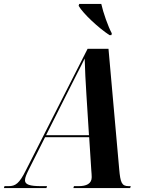

<svg xmlns="http://www.w3.org/2000/svg" viewBox="-77 -964 750 984"><path d="M484 -784H494L496 -793C477 -828 452 -899 442 -944H329L326 -934C351 -892 428 -821 484 -784ZM-57 0H161L164 -10H134C76 -10 51 -18 51 -40C51 -55 60 -74 74 -102L154 -261H380L391 -90C392 -78 393 -66 393 -56C393 -22 365 -10 326 -10H302L299 0H590L593 -10H582C546 -10 540 -30 534 -96L479 -714H372L56 -92C22 -23 2 -10 -33 -10H-54ZM261 -474C303 -559 335 -618 357 -664C358 -617 362 -536 366 -477L379 -271H159Z"/></svg>

Font: Noto Serif Display Condensed
Style: Bold Italic
Weight: 700
Width: 3
Italic angle: -12°
Designer: Monotype Design Team
Foundry: Monotype Imaging Inc.
Version: Version 2.009